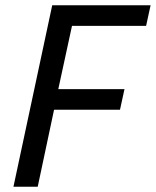

<svg xmlns="http://www.w3.org/2000/svg" viewBox="-20 -708 591 728"><path d="M31 0 178 -688H551L534 -610H253L201 -370H452L435 -292H185L123 0Z"/></svg>

Font: Saira Semi Condensed
Style: Italic
Weight: 400
Width: 4
Italic angle: -12°
Designer: Hector Gatti with collaboration of the Omnibus-Type team
Foundry: Omnibus-Type
Version: Version 1.001; ttfautohint (v1.8)